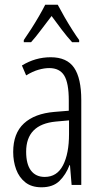

<svg xmlns="http://www.w3.org/2000/svg" viewBox="-20 -785 431 815"><path d="M195 -542Q264 -542 294.5 -497.5Q325 -453 325 -360V0H284L277 -84H275Q260 -44 232.5 -17Q205 10 156 10Q114 10 87.5 -11Q61 -32 48.5 -66Q36 -100 36 -140Q36 -219 81.5 -261Q127 -303 211 -310L272 -315V-358Q272 -433 252.5 -464.5Q233 -496 189 -496Q168 -496 143.5 -489Q119 -482 91 -465L73 -507Q130 -542 195 -542ZM217 -269Q91 -257 91 -141Q91 -88 111.5 -61Q132 -34 170 -34Q222 -34 247.5 -83.5Q273 -133 273 -216V-274ZM225 -765Q237 -742 254 -712.5Q271 -683 288 -656.5Q305 -630 316 -615V-606H286Q265 -629 242.5 -658.5Q220 -688 199 -717Q178 -690 154.5 -658.5Q131 -627 112 -606H81V-615Q95 -635 112 -661.5Q129 -688 145 -715.5Q161 -743 172 -765Z"/></svg>

Font: Noto Sans Khmer ExtraCondensed Light
Style: Regular
Weight: 300
Width: 2
Designer: Danh Hong and the Monotype Design Team
Foundry: Monotype Imaging Inc.
Version: Version 2.004; ttfautohint (v1.8.4.7-5d5b)